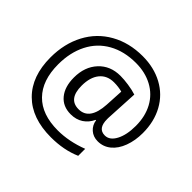

<svg xmlns="http://www.w3.org/2000/svg" viewBox="-181 -941 1261 1261"><g transform="rotate(45 449.5 -311.0)"><path d="M839.8 -356Q839.8 -286.6 818.4 -229Q796.9 -171.4 757.8 -139.6Q718.8 -107.9 668 -107.9Q626 -107.9 597.2 -133.3Q568.4 -158.7 563 -198.2H559.1Q539.6 -155.8 503.2 -131.8Q466.8 -107.9 417 -107.9Q343.8 -107.9 302.5 -158Q261.2 -208 261.2 -293.9Q261.2 -393.6 318.8 -455.8Q376.5 -518.1 470.2 -518.1Q503.4 -518.1 545.4 -512Q587.4 -505.9 621.1 -495.1L608.9 -265.6V-254.9Q608.9 -168 673.8 -168Q718.3 -168 746.1 -220.5Q773.9 -272.9 773.9 -356.9Q773.9 -445.3 737.8 -511.7Q701.7 -578.1 635 -614Q568.4 -649.9 481.9 -649.9Q373 -649.9 292.5 -604.7Q211.9 -559.6 169.4 -475.8Q127 -392.1 127 -282.2Q127 -133.3 205.6 -53.2Q284.2 26.9 432.1 26.9Q534.7 26.9 645 -15.1V49.8Q551.3 90.8 432.1 90.8Q254.9 90.8 157 -6.6Q59.1 -104 59.1 -278.8Q59.1 -405.8 111.3 -504.9Q163.6 -604 260.3 -658.4Q356.9 -712.9 481.9 -712.9Q586.9 -712.9 668.7 -668.7Q750.5 -624.5 795.2 -543.2Q839.8 -461.9 839.8 -356ZM335 -292Q335 -168 430.2 -168Q531.2 -168 540 -320.8L546.9 -448.2Q511.7 -458 470.2 -458Q406.7 -458 370.8 -414.1Q335 -370.1 335 -292Z"/></g></svg>

Font: f07686384
Style: Regular
Weight: 400
Foundry: Ascender Corporation
Version: Version 1.10